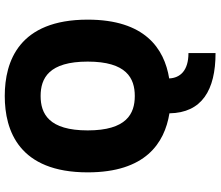

<svg xmlns="http://www.w3.org/2000/svg" viewBox="-78 -636 904 787"><g transform="rotate(-90 373.5 -242.0)"><path d="M687 -334C687 -615 517 -674 374 -674C231 -674 61 -615 61 -334C61 -98 180 -19 303 1C305 134 398 190 550 190V79C478 79 448 45 446 0C569 -20 687 -100 687 -334ZM374 -141C301 -141 233 -175 233 -334C233 -493 301 -527 374 -527C447 -527 515 -493 515 -334C515 -175 447 -141 374 -141Z"/></g></svg>

Font: Maven Pro
Style: Black
Weight: 900
Designer: Joe Prince
Foundry: Joe Prince
Version: Version 1.003